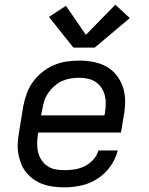

<svg xmlns="http://www.w3.org/2000/svg" viewBox="-20 -799 640 827"><path d="M257 8Q233 8 210 5Q187 2 165.5 -5.5Q144 -13 126 -25.5Q108 -38 94 -55Q80 -72 71.5 -93Q63 -114 59 -136.5Q55 -159 56.5 -182.5Q58 -206 62 -230L80 -340Q85 -367 94.5 -394Q104 -421 121 -445Q138 -469 161.5 -488Q185 -507 212 -518.5Q239 -530 267 -534Q295 -538 322 -538Q353 -538 383.5 -532Q414 -526 439.5 -511.5Q465 -497 483 -473.5Q501 -450 510 -422Q519 -394 519 -362.5Q519 -331 513 -300L501 -228H145L143 -218Q140 -198 140 -178.5Q140 -159 144.5 -141.5Q149 -124 159.5 -108.5Q170 -93 185 -83Q200 -73 219 -69.5Q238 -66 257 -66Q279 -66 301.5 -69.5Q324 -73 344.5 -83Q365 -93 381.5 -111Q398 -129 404 -151H487Q478 -114 455 -82Q432 -50 399.5 -29Q367 -8 330 0Q293 8 257 8ZM157 -302H430L432 -312Q435 -331 435.5 -350.5Q436 -370 431.5 -388Q427 -406 417 -421Q407 -436 392 -446Q377 -456 358.5 -460Q340 -464 321 -464Q302 -464 283.5 -461Q265 -458 247.5 -450Q230 -442 214.5 -428.5Q199 -415 188 -399Q177 -383 171 -364.5Q165 -346 162 -328ZM296 -594 191 -726 264 -774 350 -649 477 -779 539 -721 388 -594Z"/></svg>

Font: Iosevka Curly Extended Oblique
Style: Regular
Weight: 400
Width: 7
Italic angle: -9°
Monospace: yes
Designer: Belleve Invis
Foundry: Belleve Invis
Version: Version 11.1.0; ttfautohint (v1.8.3)